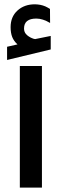

<svg xmlns="http://www.w3.org/2000/svg" viewBox="-20 -856 264 874"><path d="M80.1 -555.7H70.3V-547.4V-10.3V-2H80.1H161.1H170.9V-10.3V-547.4V-555.7H161.1ZM208 -751.5 207.5 -815.4C200.2 -819.8 193.4 -823.7 186 -827.1C178.7 -830.1 170.9 -832.5 163.1 -834C154.8 -835.4 147 -836.4 138.7 -836.4C106.9 -836.4 80.6 -827.1 59.6 -808.1C38.6 -789.1 28.3 -763.7 28.3 -732.4C28.3 -714.8 30.8 -699.7 35.6 -687.5C40.5 -675.3 48.3 -664.1 59.6 -653.8C43.9 -650.4 28.3 -646.5 12.2 -643.1V-583L210.9 -630.9V-692.4C205.6 -691.4 194.8 -689.5 179.2 -686C163.6 -682.6 151.4 -680.2 143.1 -678.7C142.1 -678.2 141.6 -678.2 141.1 -678.2C140.6 -678.2 140.1 -678.2 139.6 -678.2C138.7 -678.2 137.7 -678.2 136.7 -678.7C135.7 -678.7 134.8 -678.7 134.3 -679.2C133.3 -679.7 132.3 -679.7 130.9 -680.2C123.5 -682.6 117.2 -686 111.8 -689.5C106.4 -692.9 102.5 -696.3 99.1 -700.2C95.7 -703.6 93.3 -707.5 91.8 -711.9C90.3 -716.3 89.4 -720.7 89.4 -726.1C89.4 -756.3 107.9 -771.5 145.5 -771.5C165 -771.5 186 -764.6 208 -751.5Z"/></svg>

Font: Shabnam FD Medium
Style: Regular
Weight: 500
Foundry: DejaVu fonts team - Redesigned by Saber Rastikerdar - Based on Vazir font
Version: Version 5.00;October 20, 2019;FontCreator 12.0.0.2547 64-bit